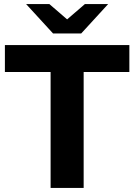

<svg xmlns="http://www.w3.org/2000/svg" viewBox="-20 -921 658 941"><path d="M228 -568H4V-700H614V-568H390V0H228ZM510 -901 378 -757H240L108 -901H222L309 -826L396 -901Z"/></svg>

Font: Idrija
Style: Bold
Weight: 700
Designer: Julieta Ulanovsky
Foundry: Julieta Ulanovsky
Version: Version 7.200